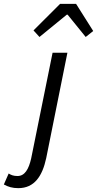

<svg xmlns="http://www.w3.org/2000/svg" viewBox="-144 -760 504 997"><path d="M30 -602 61 -568 203 -684H207L301 -568L340 -599L251 -740H168ZM-124 198C-102 210 -80 217 -49 217C35 217 76 154 96 61L206 -486H129L18 62C5 120 -16 154 -53 154C-74 154 -86 149 -99 141Z"/></svg>

Font: Cambridge Sans Italic
Style: Regular
Weight: 400
Italic angle: -11°
Version: Version 2.000;PS 002.000;hotconv 1.0.88;makeotf.lib2.5.64775